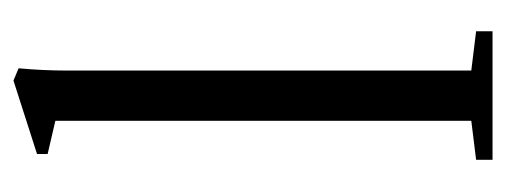

<svg xmlns="http://www.w3.org/2000/svg" viewBox="-258 -508 766 291"><g transform="rotate(-90 125.5 -363.0)"><path d="M28.3 0V-24.9L87.4 -32.2V-662.6L37.1 -674.3V-690.4L148.4 -726.1L167 -718.3Q163.6 -681.6 163.6 -646.5V-32.2L223.1 -24.9V0Z"/></g></svg>

Font: Elstob
Style: Regular
Weight: 400
Designer: Peter S. Baker
Version: Version 1.015